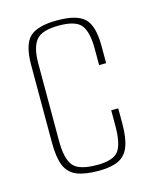

<svg xmlns="http://www.w3.org/2000/svg" viewBox="-85 -564 504 632"><g transform="rotate(-15 166.5 -248.0)"><path d="M175 9Q127 9 99.5 -2.5Q72 -14 60.5 -42Q49 -70 49 -121V-384Q49 -454 75.5 -479.5Q102 -505 170 -505Q237 -505 263 -479.5Q289 -454 289 -385V-327H265V-384Q265 -438 247 -462.5Q229 -487 170 -487Q112 -487 92.5 -462.5Q73 -438 73 -384V-120Q73 -60 92.5 -35.5Q112 -11 174 -11Q229 -11 247 -34.5Q265 -58 265 -120V-173H289V-121Q289 -72 278 -43.5Q267 -15 242 -3Q217 9 175 9Z"/></g></svg>

Font: Alumni Sans SC Thin
Style: Regular
Weight: 100
Designer: Robert E. Leuschke
Foundry: Robert E. Leuschke
Version: Version 1.018